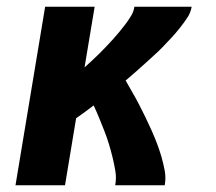

<svg xmlns="http://www.w3.org/2000/svg" viewBox="-20 -550 640 570"><path d="M26 0 114 -530H261L231 -350Q242 -360 253 -370Q264 -380 274.5 -390.5Q285 -401 295 -411.5Q305 -422 315 -433Q325 -444 334.5 -455.5Q344 -467 353 -479Q362 -491 369.5 -503.5Q377 -516 379 -530H549Q546 -512 535.5 -496.5Q525 -481 513.5 -466.5Q502 -452 489.5 -438.5Q477 -425 464 -411.5Q451 -398 437 -385.5Q423 -373 409.5 -360.5Q396 -348 381.5 -335.5Q367 -323 353 -311Q363 -293 373.5 -275Q384 -257 393.5 -238.5Q403 -220 412 -201.5Q421 -183 429.5 -164Q438 -145 445.5 -125.5Q453 -106 459 -85.5Q465 -65 469 -43.5Q473 -22 469 0H322Q326 -21 322.5 -42Q319 -63 314 -83.5Q309 -104 303 -123.5Q297 -143 289.5 -162Q282 -181 274.5 -199.5Q267 -218 258 -237Q245 -227 232 -217.5Q219 -208 206 -199L173 0Z"/></svg>

Font: Iosevka Curly Slab HvExObl
Style: Regular
Weight: 900
Width: 7
Italic angle: -9°
Monospace: yes
Designer: Belleve Invis
Foundry: Belleve Invis
Version: Version 11.1.0; ttfautohint (v1.8.3)